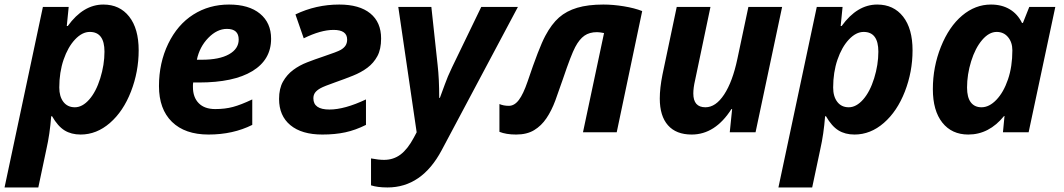

<svg xmlns="http://www.w3.org/2000/svg" viewBox="-53 -576 4632 836"><path d="M397 -556.2Q468.3 -556.2 509.5 -503.7Q550.8 -451.2 550.8 -356.9Q550.8 -263.7 517.3 -177.5Q483.9 -91.3 425.8 -40.8Q367.7 9.8 297.9 9.8Q257.3 9.8 228 -8.3Q198.7 -26.4 173.8 -69.8H169.9Q164.1 7.8 148.9 74.2L113.8 240.2H-33.2L133.8 -545.9H246.1L237.8 -462.9H242.2Q309.6 -556.2 397 -556.2ZM337.9 -437Q304.7 -437 273.7 -404.1Q242.7 -371.1 223.9 -316.2Q205.1 -261.2 205.1 -194.8Q205.1 -155.8 223.1 -132.3Q241.2 -108.9 272.9 -108.9Q305.7 -108.9 335.4 -142.6Q365.2 -176.3 383.5 -235.1Q401.9 -293.9 401.9 -351.1Q401.9 -437 337.9 -437Z M935.1 -450.2Q892.1 -450.2 854 -411.1Q815.9 -372.1 804.2 -315.9H826.2Q901.9 -315.9 944.1 -339.6Q986.3 -363.3 986.3 -403.8Q986.3 -450.2 935.1 -450.2ZM855 9.8Q752.4 9.8 695.8 -45.4Q639.2 -100.6 639.2 -201.2Q639.2 -302.2 679.4 -385.5Q719.7 -468.8 788.6 -512.5Q857.4 -556.2 944.3 -556.2Q1030.8 -556.2 1079.1 -516.4Q1127.4 -476.6 1127.4 -407.2Q1127.4 -315.9 1045.9 -266.4Q964.4 -216.8 813 -216.8H788.1L787.1 -206.5V-196.8Q787.1 -152.3 812.3 -126.7Q837.4 -101.1 884.3 -101.1Q926.8 -101.1 961.4 -110.4Q996.1 -119.6 1045.4 -143.1V-32.2Q961.4 9.8 855 9.8Z M1233.4 -513.2Q1322.8 -556.2 1424.3 -556.2Q1511.7 -556.2 1559.1 -517.8Q1606.4 -479.5 1606.4 -408.2Q1606.4 -361.8 1590.3 -331.8Q1574.2 -301.8 1546.9 -281.2Q1519.5 -260.7 1483.4 -246.3Q1447.3 -231.9 1407.2 -217.8Q1358.4 -200.7 1342.5 -191.9Q1326.7 -183.1 1319.1 -172.9Q1311.5 -162.6 1311.5 -147.9Q1311.5 -99.1 1381.3 -99.1Q1447.3 -99.1 1540.5 -143.1V-32.2Q1494.6 -9.3 1450.4 0.2Q1406.2 9.8 1350.6 9.8Q1260.7 9.8 1211.4 -31Q1162.1 -71.8 1162.1 -145Q1162.1 -190.4 1179.2 -220.7Q1196.3 -251 1223.4 -271.2Q1250.5 -291.5 1284.7 -304.7Q1318.8 -317.9 1352.5 -329.1Q1416.5 -350.6 1430.7 -358.9Q1444.8 -367.2 1451.7 -377.9Q1458.5 -388.7 1458.5 -403.8Q1458.5 -445.8 1399.4 -445.8Q1343.8 -445.8 1269.5 -409.2Z M1681.2 -545.9H1825.2L1852.5 -293Q1859.4 -233.4 1859.4 -149.9H1862.3Q1872.1 -174.8 1883.8 -208.3Q1895.5 -241.7 1915.5 -283.2L2042.5 -545.9H2202.1L1870.1 78.1Q1783.7 240.2 1634.3 240.2Q1590.3 240.2 1562.5 231V113.8Q1595.7 120.1 1619.1 120.1Q1660.2 120.1 1691.2 96.7Q1722.2 73.2 1748.5 23.9L1761.2 0Z M2632.3 0H2485.4L2577.1 -432.1Q2557.6 -436 2546.4 -436Q2513.7 -436 2491.7 -420.7Q2469.7 -405.3 2451.7 -371.3Q2433.6 -337.4 2398.4 -232.9Q2381.3 -182.6 2365 -138.4Q2348.6 -94.2 2326.4 -61.3Q2304.2 -28.3 2272.7 -9.3Q2241.2 9.8 2194.3 9.8Q2150.9 9.8 2121.6 -2V-123Q2139.6 -115.2 2162.6 -115.2Q2187 -115.2 2206.3 -140.9Q2225.6 -166.5 2244.1 -220.7Q2293.9 -368.7 2321.3 -419.9Q2348.6 -471.2 2381.1 -499.8Q2413.6 -528.3 2460.4 -542.2Q2507.3 -556.2 2574.2 -556.2Q2616.7 -556.2 2663.1 -548.6Q2709.5 -541 2743.2 -527.8Z M2893.6 -545.9H3040.5L2973.6 -227.1Q2965.8 -193.8 2965.8 -168.9Q2965.8 -108.9 3018.6 -108.9Q3063.5 -108.9 3100.1 -164.6Q3136.7 -220.2 3157.7 -319.8L3205.6 -545.9H3352.5L3236.8 0H3124.5L3134.8 -101.1H3131.8Q3061 9.8 2958.5 9.8Q2891.1 9.8 2855.5 -30.5Q2819.8 -70.8 2819.8 -147Q2819.8 -192.4 2831.5 -251Z M3766.6 -556.2Q3837.9 -556.2 3879.2 -503.7Q3920.4 -451.2 3920.4 -356.9Q3920.4 -263.7 3887 -177.5Q3853.5 -91.3 3795.4 -40.8Q3737.3 9.8 3667.5 9.8Q3627 9.8 3597.7 -8.3Q3568.4 -26.4 3543.5 -69.8H3539.6Q3533.7 7.8 3518.6 74.2L3483.4 240.2H3336.4L3503.4 -545.9H3615.7L3607.4 -462.9H3611.8Q3679.2 -556.2 3766.6 -556.2ZM3707.5 -437Q3674.3 -437 3643.3 -404.1Q3612.3 -371.1 3593.5 -316.2Q3574.7 -261.2 3574.7 -194.8Q3574.7 -155.8 3592.8 -132.3Q3610.8 -108.9 3642.6 -108.9Q3675.3 -108.9 3705.1 -142.6Q3734.9 -176.3 3753.2 -235.1Q3771.5 -293.9 3771.5 -351.1Q3771.5 -437 3707.5 -437Z M4163.1 9.8Q4091.3 9.8 4050 -42.2Q4008.8 -94.2 4008.8 -188Q4008.8 -284.7 4043.9 -372.3Q4079.1 -460 4136.2 -508.1Q4193.4 -556.2 4261.7 -556.2Q4309.1 -556.2 4343.5 -535.6Q4377.9 -515.1 4397 -476.1H4400.9L4428.7 -545.9H4542L4425.8 0H4314L4320.8 -70.8H4318.8Q4253.4 9.8 4163.1 9.8ZM4220.7 -108.9Q4254.4 -108.9 4285.6 -141.6Q4316.9 -174.3 4335.9 -230.2Q4355 -286.1 4355 -356.9Q4355 -391.6 4336.2 -414.3Q4317.4 -437 4286.6 -437Q4253.4 -437 4223.4 -401.9Q4193.4 -366.7 4175.5 -309.1Q4157.7 -251.5 4157.7 -194.8Q4157.7 -151.9 4174.1 -130.4Q4190.4 -108.9 4220.7 -108.9Z"/></svg>

Font: Zoram GWebM
Style: Bold Italic
Weight: 700
Italic angle: -12°
Foundry: Ascender Corporation
Version: Version 1.000